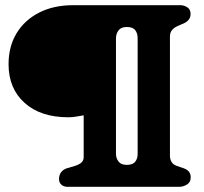

<svg xmlns="http://www.w3.org/2000/svg" viewBox="-20 -720 788 740"><path d="M510.5 -126.5V-573Q510.5 -592 501 -604Q491.5 -616 468.5 -616Q446.5 -616 436.8 -602.8Q427 -589.5 427 -573V-126.5Q427 -110.5 436.8 -97.5Q446.5 -84.5 468.5 -84.5Q491.5 -84.5 501 -96.5Q510.5 -108.5 510.5 -126.5ZM671.5 0H240Q226 0 216.8 -8Q207.5 -16 207.5 -29.5Q207.5 -46.5 216.2 -57Q225 -67.5 238 -71.5L268.5 -80.5Q286 -86 294.2 -94Q302.5 -102 302.5 -114V-275.5Q287 -273 272.8 -270.5Q258.5 -268 243.5 -268Q136.5 -268 74.8 -323.5Q13 -379 13 -472.5Q13 -541 44 -592Q75 -643 131 -671.5Q187 -700 262 -700H675Q689.5 -700 702 -691.8Q714.5 -683.5 714.5 -667Q714.5 -653.5 708 -645Q701.5 -636.5 691.5 -631.5L665.5 -620Q650.5 -613.5 642.8 -603.8Q635 -594 635 -579.5V-120.5Q635 -106 641.2 -95.8Q647.5 -85.5 661.5 -80.5L688 -71.5Q700.5 -67 707.8 -58.8Q715 -50.5 715 -36Q715 -17.5 700.5 -8.8Q686 0 671.5 0Z"/></svg>

Font: Fraunces
Style: Regular
Weight: 900
Version: Version 1.000;[b76b70a41]